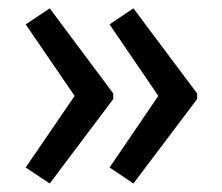

<svg xmlns="http://www.w3.org/2000/svg" viewBox="-20 -492 527 456"><path d="M448.2 -256.8 296.9 -56.2 240.2 -94.2 356 -264.2 240.2 -434.1 296.9 -472.2 448.2 -270ZM249 -256.8 98.1 -56.2 41 -94.2 157.2 -264.2 41 -434.1 98.1 -472.2 249 -270Z"/></svg>

Font: Puppies Kittens
Style: Regular
Weight: 400
Foundry: Ascender Corporation and Peter Mawhorter
Version: Version 0.1